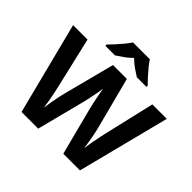

<svg xmlns="http://www.w3.org/2000/svg" viewBox="-217 -1167 1401 1401"><g transform="rotate(45 483.5 -467.0)"><path d="M967 -714 785 0H613L516 -375Q513 -386 508.5 -408Q504 -430 498.5 -456Q493 -482 489 -505.5Q485 -529 483 -542Q482 -529 477.5 -505.5Q473 -482 468 -456.5Q463 -431 458 -408.5Q453 -386 450 -374L354 0H182L0 -714H149L240 -324Q246 -301 253 -266Q260 -231 266 -196Q272 -161 275 -137Q278 -162 284 -196.5Q290 -231 296.5 -263.5Q303 -296 308 -314L412 -714H555L659 -314Q664 -297 670.5 -264Q677 -231 683 -196Q689 -161 692 -137Q695 -162 701 -196.5Q707 -231 714.5 -266Q722 -301 727 -324L818 -714ZM572 -934Q586 -912 608.5 -884.5Q631 -857 655 -831Q679 -805 697 -787V-774H598Q572 -790 541 -811.5Q510 -833 484 -860Q458 -833 428 -812Q398 -791 372 -774H273V-787Q292 -806 315.5 -831.5Q339 -857 361.5 -884.5Q384 -912 398 -934Z"/></g></svg>

Font: Noto IKEA Latin
Style: Bold
Weight: 700
Designer: Monotype Design Team
Foundry: Monotype Imaging Inc.
Version: Version 1.0